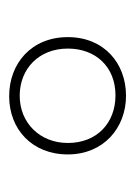

<svg xmlns="http://www.w3.org/2000/svg" viewBox="42 -805 295 419"><g transform="rotate(90 189.5 -595.5)"><path d="M190 -468C262 -468 317 -518 317 -596C317 -674 259 -723 189 -723C118 -723 61 -675 61 -596C61 -517 118 -468 190 -468ZM189 -491C130 -491 86 -533 86 -596C86 -657 126 -700 188 -700C249 -700 292 -659 292 -596C292 -535 248 -491 189 -491Z"/></g></svg>

Font: Noto Sans Lao Condensed Thin
Style: Regular
Weight: 100
Width: 3
Designer: Monotype Design Team
Foundry: Monotype Imaging Inc.
Version: Version 2.003